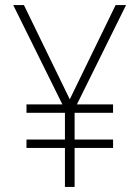

<svg xmlns="http://www.w3.org/2000/svg" viewBox="-20 -734 548 754"><path d="M254 -344 434 -714H475L282 -324H424V-291H273V-186H424V-153H273V0H235V-153H84V-186H235V-291H84V-324H225L32 -714H74Z"/></svg>

Font: Noto Sans Khmer UI SemiCondensed ExtraLight
Style: Regular
Weight: 200
Width: 4
Designer: Danh Hong and the Monotype Design Team
Foundry: Monotype Imaging Inc.
Version: Version 2.002; ttfautohint (v1.8.4.7-5d5b)